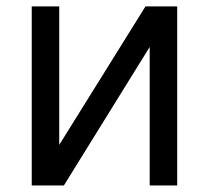

<svg xmlns="http://www.w3.org/2000/svg" viewBox="-20 -565 637 585"><path d="M160.5 -123.6 423.3 -545.5H519.9V0H436.1V-421.9L174.7 0H76.7V-545.5H160.5Z"/></svg>

Font: Inter UI
Style: Regular
Weight: 400
Designer: Rasmus Andersson
Foundry: rsms
Version: 3.2;8d6f07862